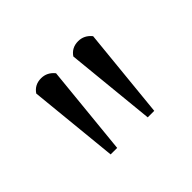

<svg xmlns="http://www.w3.org/2000/svg" viewBox="-73 -828 542 542"><g transform="rotate(-45 198.0 -556.5)"><path d="M84 -681Q98 -702 124 -702Q148 -702 164 -682L137 -411H111ZM232 -681Q246 -702 272 -702Q296 -702 312 -682L285 -411H259Z"/></g></svg>

Font: Dihjauti
Style: Bold
Weight: 700
Designer: T. Christopher White
Version: Version 3.0.0